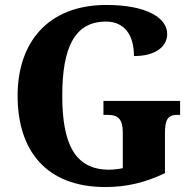

<svg xmlns="http://www.w3.org/2000/svg" viewBox="-20 -744 782 774"><path d="M405 10C492 10 568 -9 645 -46V-206C645 -262 656 -281 696 -281H706V-337H397V-281H413C458 -281 475 -262 475 -210V-66C455 -62 436 -60 419 -60C281 -60 231 -166 231 -358C231 -551 280 -657 407 -657C481 -657 520 -604 520 -518C611 -518 654 -559 654 -607C654 -672 571 -724 409 -724C174 -724 51 -574 51 -358C51 -137 166 10 405 10Z"/></svg>

Font: Noto Serif Tamil SemiCondensed ExtraBold
Style: Regular
Weight: 800
Width: 4
Designer: Indian Type Foundry, Tom Grace, and the Monotype Design Team
Foundry: Monotype Imaging Inc.
Version: Version 2.004